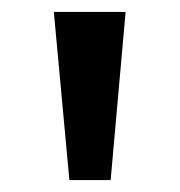

<svg xmlns="http://www.w3.org/2000/svg" viewBox="-20 -725 301 321"><path d="M96 -424 70 -705H190L165 -424Z"/></svg>

Font: Nunito Sans 7pt SemiExpanded Medium
Style: Regular
Weight: 500
Width: 6
Designer: Vernon Adams
Foundry: Vernon Adams
Version: Version 3.101;gftools[0.9.27]